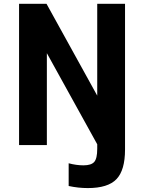

<svg xmlns="http://www.w3.org/2000/svg" viewBox="-20 -752 744 998"><path d="M485.4 -254.9V-732.4H629.9V25.4Q629.9 132.8 585.4 179.2Q541 225.6 436.5 225.6Q386.7 225.6 336.9 214.8V96.7Q377 107.4 414.1 107.4Q454.1 107.4 469.7 89.8Q485.4 72.3 485.4 21.5V-2L223.6 -475.6V2H79.1V-732.4H221.7Z"/></svg>

Font: Gen Shin Gothic Bold
Style: Bold
Weight: 700
Designer: [Source Han Sans]
Ryoko NISHIZUKA  (kana & ideographs); Paul D. Hunt (Latin, Greek & Cyrillic); Wenlong ZHANG  (bopomofo
Version: Version 1.002.20150607